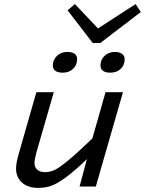

<svg xmlns="http://www.w3.org/2000/svg" viewBox="-20 -919 714 946"><path d="M313 -868.2 349.1 -898.9 462.9 -778.8 647.9 -898.9 673.8 -859.9 474.1 -707H437ZM289.1 -561Q240.2 -561 240.2 -597.2Q240.2 -623.5 260.3 -643.3Q280.3 -663.1 311 -663.1Q359.9 -663.1 359.9 -627Q359.9 -599.6 340.6 -580.3Q321.3 -561 289.1 -561ZM523.9 -561Q475.1 -561 475.1 -597.2Q475.1 -625 495.6 -644Q516.1 -663.1 545.9 -663.1Q568.4 -663.1 581.3 -653.6Q594.2 -644 594.2 -627Q594.2 -598.1 574.7 -579.6Q555.2 -561 523.9 -561ZM372.1 0 408.2 -134.8Q345.7 -75.2 303.2 -44.2Q260.7 -13.2 231.7 -3.2Q202.6 6.8 167 6.8Q118.2 6.8 88.6 -19Q59.1 -44.9 59.1 -88.9Q59.1 -118.2 74.2 -168L159.2 -464.8H245.1L160.2 -170.9Q149.9 -131.8 149.9 -116.2Q149.9 -94.7 163.8 -82.8Q177.7 -70.8 202.1 -70.8Q226.1 -70.8 249 -81.5Q272 -92.3 315.7 -128.2Q359.4 -164.1 435.1 -236.8L500 -464.8H585.9L452.1 0Z"/></svg>

Font: IntelOne Mono
Style: Italic
Weight: 400
Italic angle: -16°
Designer: Fred Shallcrass
Foundry: Frere-Jones Type LLC
Version: Version 1.200;hotconv 1.1.0;makeotfexe 2.6.0;FJTRelease1.2